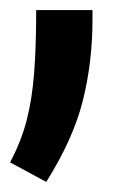

<svg xmlns="http://www.w3.org/2000/svg" viewBox="-23 -139 254 382"><path d="M161 -119V-100Q161 -16 142 60.5Q123 137 69 223L-3 184Q19 143 30 100.5Q41 58 45 5Q49 -48 49 -119Z"/></svg>

Font: Inria Sans
Style: Bold
Weight: 700
Designer: Black Foundry Team
Foundry: Black Foundry
Version: Version 1.2; ttfautohint (v1.8.3)